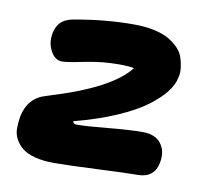

<svg xmlns="http://www.w3.org/2000/svg" viewBox="-64 -590 749 673"><g transform="rotate(10 310.5 -253.5)"><path d="M168 9.8Q128.9 9.8 99.9 2Q70.8 -5.9 54.7 -19Q38.6 -32.2 29.3 -50Q20 -67.9 20.3 -88.1Q20.5 -108.4 23.9 -129.9Q38.1 -199.2 101.1 -216.8Q219.7 -252.9 287.8 -289.3Q356 -325.7 387.2 -366.2Q369.6 -370.1 331.1 -370.1Q273.4 -370.1 212.9 -357.7Q152.3 -345.2 134.8 -345.2Q109.4 -345.2 93.8 -374Q78.1 -402.8 85 -438Q90.3 -461.9 103.3 -475.8Q116.2 -489.7 143.1 -496.1Q255.9 -517.1 359.9 -517.1Q399.9 -517.1 432.1 -510.3Q464.4 -503.4 484.9 -491.7Q505.4 -480 520.3 -464.4Q535.2 -448.7 540.8 -431.2Q546.4 -413.6 548.6 -395Q550.8 -376.5 545.9 -358.9Q541 -334.5 520.8 -308.3Q500.5 -282.2 462.9 -253.7Q425.3 -225.1 359.9 -196.5Q294.4 -168 210 -146Q211.4 -136.2 223.1 -136.2Q258.3 -136.2 334.2 -143.6Q410.2 -150.9 457 -150.9Q502 -150.9 522.5 -123.3Q543 -95.7 534.2 -54.2Q529.8 -28.8 512.2 -14.4Q494.6 0 464.8 0Q427.2 0 322.5 4.9Q217.8 9.8 168 9.8Z"/></g></svg>

Font: Shantell Sans Normal
Style: Bold Italic
Weight: 700
Italic angle: -11.31°
Designer: Stephen Nixon, Anya Danilova, Shantell Martin
Foundry: Arrow Type
Version: Version 1.006;[559af2be0]